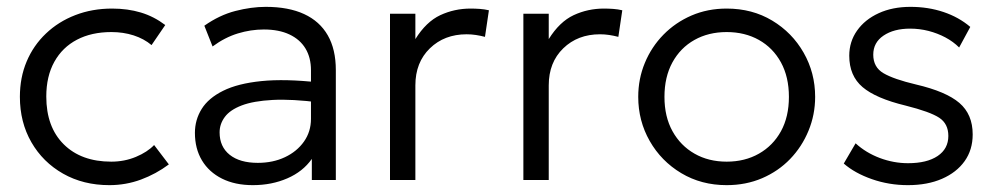

<svg xmlns="http://www.w3.org/2000/svg" viewBox="-20 -525 2911 560"><path d="M299 15Q223 15 164 -18.5Q105 -52 71.5 -110.2Q38 -168.5 38 -242.5Q38 -299 57.8 -345.8Q77.5 -392.5 114 -427.2Q150.5 -462 199.8 -481Q249 -500 307 -500Q352.5 -500 390.8 -488.5Q429 -477 462 -452L422 -393.5Q400 -412 369.8 -421.8Q339.5 -431.5 305 -431.5Q247 -431.5 204.5 -409.2Q162 -387 138.5 -344.8Q115 -302.5 115 -243.5Q115 -154.5 166 -104Q217 -53.5 304.5 -53.5Q343 -53.5 376.5 -67.5Q410 -81.5 429.5 -102L472.5 -45.5Q435 -17.5 391 -1.2Q347 15 299 15Z M717.5 15Q665.5 15 627.5 -4Q589.5 -23 569 -57.2Q548.5 -91.5 548.5 -137.5Q548.5 -175.5 568.2 -207.2Q588 -239 630.8 -260.2Q673.5 -281.5 742.5 -288.5Q811.5 -295.5 910.5 -284.5L913 -226Q831.5 -236.5 775.2 -233.5Q719 -230.5 685 -217.5Q651 -204.5 635.8 -184Q620.5 -163.5 620.5 -139Q620.5 -97 650 -73.5Q679.5 -50 732 -50Q776 -50 811 -66.5Q846 -83 866.5 -112Q887 -141 887 -178.5V-320Q887 -357 871 -383.5Q855 -410 824.2 -424.5Q793.5 -439 749.5 -439Q711.5 -439 673.8 -427.5Q636 -416 600 -389.5L576 -450Q620 -481 666.5 -493Q713 -505 755 -505Q821.5 -505 867 -484Q912.5 -463 936 -422Q959.5 -381 959.5 -320.5V0H889.5V-61.5Q863.5 -24.5 818 -4.8Q772.5 15 717.5 15Z M1117.5 0V-485H1191.5V-411Q1223 -461.5 1264.2 -480.8Q1305.5 -500 1352.5 -500Q1366 -500 1379.8 -499Q1393.5 -498 1406 -495L1394.5 -417.5Q1381 -421 1367.8 -423Q1354.5 -425 1341 -425Q1276 -425 1233.8 -384Q1191.5 -343 1191.5 -276V0Z M1506.5 0V-485H1580.5V-411Q1612 -461.5 1653.2 -480.8Q1694.5 -500 1741.5 -500Q1755 -500 1768.8 -499Q1782.5 -498 1795 -495L1783.5 -417.5Q1770 -421 1756.8 -423Q1743.5 -425 1730 -425Q1665 -425 1622.8 -384Q1580.5 -343 1580.5 -276V0Z M2099.5 15Q2025.5 15 1967 -20Q1908.5 -55 1875 -113.8Q1841.5 -172.5 1841.5 -242.5Q1841.5 -295 1860.8 -341.5Q1880 -388 1915 -423.8Q1950 -459.5 1997 -479.8Q2044 -500 2099.5 -500Q2174 -500 2232.2 -465Q2290.5 -430 2324 -371.2Q2357.5 -312.5 2357.5 -242.5Q2357.5 -190.5 2338.2 -143.8Q2319 -97 2284.5 -61.2Q2250 -25.5 2202.8 -5.2Q2155.5 15 2099.5 15ZM2099.5 -53.5Q2152.5 -53.5 2193.5 -76.8Q2234.5 -100 2257.8 -142.2Q2281 -184.5 2281 -242.5Q2281 -300.5 2257.8 -343Q2234.5 -385.5 2193.5 -408.5Q2152.5 -431.5 2099.5 -431.5Q2046.5 -431.5 2005.5 -408.5Q1964.5 -385.5 1941.2 -343Q1918 -300.5 1918 -242.5Q1918 -184.5 1941.5 -142.2Q1965 -100 2005.8 -76.8Q2046.5 -53.5 2099.5 -53.5Z M2628 15Q2573 15 2523 -2.5Q2473 -20 2441 -48L2475.5 -107Q2505.5 -79.5 2546 -64.2Q2586.5 -49 2628.5 -49Q2683.5 -49 2714.8 -70Q2746 -91 2746 -128.5Q2746 -164 2719.5 -181.5Q2693 -199 2621.5 -217Q2534.5 -238 2495.8 -271Q2457 -304 2457 -362.5Q2457 -403.5 2479.8 -435.8Q2502.5 -468 2542.8 -486.5Q2583 -505 2635.5 -505Q2687 -505 2731.8 -490Q2776.5 -475 2810 -446.5L2777.5 -386.5Q2760.5 -403.5 2737.5 -415.8Q2714.5 -428 2688.2 -434.8Q2662 -441.5 2634.5 -441.5Q2587 -441.5 2557 -421.2Q2527 -401 2527 -365.5Q2527 -329 2556.8 -311.5Q2586.5 -294 2652 -278.5Q2739.5 -258 2778.2 -224.8Q2817 -191.5 2817 -133Q2817 -88 2793.5 -55Q2770 -22 2727.5 -3.5Q2685 15 2628 15Z"/></svg>

Font: Geologica Thin Roman ExtraLight
Style: Regular
Weight: 250
Version: Version 1.010;gftools[0.9.28]